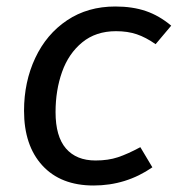

<svg xmlns="http://www.w3.org/2000/svg" viewBox="-20 -559 547 591"><path d="M507 -480 459 -423Q429 -444 401 -453.5Q373 -463 337 -463Q275 -463 233 -428.5Q191 -394 171 -337.5Q151 -281 151 -214Q151 -139 183 -102Q215 -65 274 -65Q313 -65 343 -75Q373 -85 412 -106L449 -44Q368 12 268 12Q167 12 110.5 -49.5Q54 -111 54 -218Q54 -307 88.5 -380.5Q123 -454 186.5 -496.5Q250 -539 335 -539Q388 -539 429 -525Q470 -511 507 -480Z"/></svg>

Font: Fira Sans
Style: Italic
Weight: 400
Italic angle: -8°
Designer: bBox Type GmbH & Carrois Corporate GbR & Edenspiekermann AG
Foundry: bBox Type GmbH & Carrois Corporate GbR & Edenspiekermann AG
Version: Version 4.301